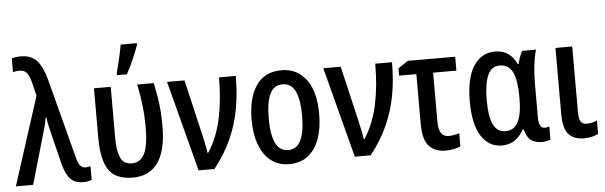

<svg xmlns="http://www.w3.org/2000/svg" viewBox="-50 -957 3593 1141"><g transform="rotate(-5 1747.0 -387.0)"><path d="M4 0 173 -526 154 -604Q145 -642 130 -662.5Q115 -683 85 -683Q62 -683 46 -677V-759Q57 -763 71 -765Q85 -767 100 -767Q162 -767 195.5 -730Q229 -693 251 -611L373 -143Q382 -106 394.5 -91Q407 -76 426 -76Q441 -76 456 -81V1Q434 10 404 10Q355 10 328 -19.5Q301 -49 285 -113L243 -282Q236 -309 229.5 -339Q223 -369 220 -393H216Q209 -350 196 -308L107 0Z M701 9Q598 8 558 -52.5Q518 -113 517 -237V-540H617V-231Q617 -158 635.5 -117Q654 -76 703 -76Q754 -76 778.5 -125Q803 -174 803 -280Q803 -349 796 -410.5Q789 -472 775 -540H874Q884 -490 890.5 -450Q897 -410 900 -370Q903 -330 903 -280Q903 -135 851.5 -63Q800 9 701 9ZM660 -606V-619Q665 -637 673 -669.5Q681 -702 688 -734.5Q695 -767 698 -785H794V-774Q781 -738 761 -691.5Q741 -645 719 -606Z M953 -540H1057L1131 -223Q1139 -190 1146 -156Q1153 -122 1156 -99H1160Q1216 -185 1239.5 -296Q1263 -407 1263 -540H1363Q1363 -434 1346 -342Q1329 -250 1291 -166Q1253 -82 1189 0H1094Z M1837 -271Q1837 -187 1814.5 -124Q1792 -61 1747 -25.5Q1702 10 1634 10Q1570 10 1525.5 -25Q1481 -60 1457.5 -123Q1434 -186 1434 -271Q1434 -402 1485 -476Q1536 -550 1636 -550Q1728 -550 1782.5 -478.5Q1837 -407 1837 -271ZM1536 -270Q1536 -175 1560 -124.5Q1584 -74 1636 -74Q1687 -74 1711 -124Q1735 -174 1735 -271Q1735 -367 1711 -416.5Q1687 -466 1635 -466Q1583 -466 1559.5 -416.5Q1536 -367 1536 -270Z M1885 -540H1989L2063 -223Q2071 -190 2078 -156Q2085 -122 2088 -99H2092Q2148 -185 2171.5 -296Q2195 -407 2195 -540H2295Q2295 -434 2278 -342Q2261 -250 2223 -166Q2185 -82 2121 0H2026Z M2672 -540V-457H2533V-164Q2533 -74 2592 -74Q2608 -74 2624.5 -77Q2641 -80 2656 -85V-7Q2641 1 2616.5 6Q2592 11 2567 11Q2503 11 2468 -28Q2433 -67 2433 -158V-457H2330V-500L2389 -540Z M2904 10Q2825 10 2780 -61Q2735 -132 2735 -268Q2735 -406 2781.5 -478Q2828 -550 2911 -550Q2956 -550 2987 -528.5Q3018 -507 3039 -464H3044Q3048 -484 3055.5 -504.5Q3063 -525 3071 -540H3154Q3143 -505 3136.5 -450.5Q3130 -396 3130 -339V-138Q3130 -73 3165 -73Q3180 -73 3193 -78V-1Q3188 3 3171.5 6.5Q3155 10 3144 10Q3101 10 3076 -9Q3051 -28 3040 -74H3033Q3013 -35 2980.5 -12.5Q2948 10 2904 10ZM2932 -73Q2983 -73 3007 -119.5Q3031 -166 3031 -260V-268Q3031 -368 3007.5 -416.5Q2984 -465 2930 -465Q2881 -465 2858.5 -414Q2836 -363 2836 -267Q2836 -168 2859 -120.5Q2882 -73 2932 -73Z M3370 -540V-145Q3370 -108 3381 -91.5Q3392 -75 3416 -75Q3433 -75 3449.5 -79Q3466 -83 3478 -89V-9Q3442 10 3392 10Q3333 10 3301.5 -24.5Q3270 -59 3270 -144V-540Z"/></g></svg>

Font: Avrile Sans Condensed Medium
Style: Regular
Weight: 500
Width: 3
Designer: Monotype Design Team
Foundry: Monotype Imaging Inc.
Version: Version 2.001;September 10, 2019;FontCreator 11.5.0.2425 64-